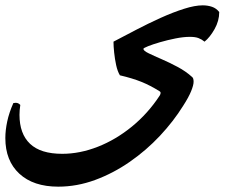

<svg xmlns="http://www.w3.org/2000/svg" viewBox="-60 -371 881 719"><path d="M706 -215Q695 -224 683 -228.5Q671 -233 651 -233Q627 -233 597 -227Q567 -221 539.5 -213Q512 -205 494.5 -198Q477 -191 477 -188Q477 -181 496.5 -171.5Q516 -162 545 -149.5Q574 -137 605 -120.5Q636 -104 659 -83Q665 -79 665 -65Q665 -52 655.5 -29Q646 -6 626 25Q590 83 539 137.5Q488 192 426 235Q364 278 296 303Q228 328 158 328Q65 328 12.5 279.5Q-40 231 -40 146Q-40 117 -33 84Q-26 51 -10 15Q-6 14 -1 14Q9 14 16 22Q13 42 13 59Q13 130 52.5 167.5Q92 205 173 205Q239 205 306.5 178.5Q374 152 434 103Q494 54 538 -13Q545 -25 538 -29Q503 -51 469.5 -64.5Q436 -78 389 -89Q380 -104 375 -127Q370 -150 367.5 -174Q365 -198 365 -215Q403 -235 449 -259Q495 -283 541.5 -304Q588 -325 629 -338Q670 -351 699 -351Q718 -351 734 -345.5Q750 -340 761 -326Q761 -293 743.5 -262Q726 -231 706 -215Z"/></svg>

Font: Ruwudu SemiBold
Style: Regular
Weight: 600
Designer: Becca Hirsbrunner Spalinger
Foundry: SIL International
Version: Version 3.000